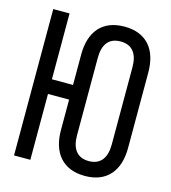

<svg xmlns="http://www.w3.org/2000/svg" viewBox="-107 -794 789 887"><g transform="rotate(15 287.5 -350.0)"><path d="M380 -707C272 -707 219 -638 219 -531V-385H118V-700H40V0H118V-315H219V-169C219 -63 272 7 380 7C487 7 540 -63 540 -169V-531C540 -638 487 -707 380 -707ZM380 -636C436 -636 463 -599 463 -535V-165C463 -102 436 -64 380 -64C323 -64 297 -102 297 -165V-535C297 -599 323 -636 380 -636Z"/></g></svg>

Font: VL Bebas Neue Regular
Style: Regular
Weight: 400
Designer: Ryoichi Tsunekawa
Foundry: Ryoichi Tsunekawa
Version: Version 001.003